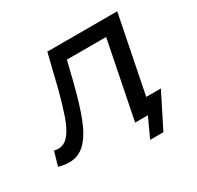

<svg xmlns="http://www.w3.org/2000/svg" viewBox="-189 -691 990 966"><g transform="rotate(-30 306.5 -208.5)"><path d="M421 113 473 0H399L488 -446H260L231 -328Q204 -220 175 -145Q146 -70 107 -31Q68 8 13 8Q-3 8 -17 5.5Q-31 3 -48 -1L-25 -82Q-11 -79 -1 -79Q35 -79 61 -111Q87 -143 107 -201Q127 -259 147 -335L195 -530H601L512 -84H597L498 113Z"/></g></svg>

Font: Montserrat Medium
Style: Italic
Weight: 500
Italic angle: -11.3°
Designer: Julieta Ulanovsky
Foundry: Julieta Ulanovsky
Version: Version 9.000; ttfautohint (v1.8.4.7-5d5b)